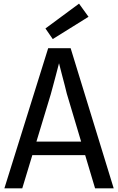

<svg xmlns="http://www.w3.org/2000/svg" viewBox="-20 -1032 647 1052"><path d="M4 0 244 -768H367L603 0H501L346 -519Q342 -536 335 -563.5Q328 -591 320 -620.5Q312 -650 305.5 -677Q299 -704 294 -722H313Q308 -704 301 -676.5Q294 -649 286 -619Q278 -589 270.5 -561Q263 -533 258 -515L102 0ZM133 -182V-256H468V-182ZM269 -818 229 -876 413 -1012 465 -940Z"/></svg>

Font: Yaldevi Medium
Style: Regular
Weight: 500
Designer: Sol Matas, Rajitha Manaperi, Kosala Senevirathne
Foundry: Mooniak
Version: Version 1.100